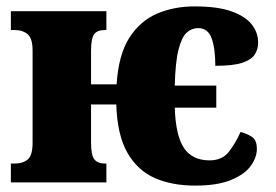

<svg xmlns="http://www.w3.org/2000/svg" viewBox="-20 -571 864 601"><path d="M591 10Q519 10 465 -13.5Q411 -37 379 -92.5Q347 -148 344 -244H265V-124Q265 -85 275.5 -72Q286 -59 309 -59H313V0H14V-59H25Q52 -59 67 -72Q82 -85 82 -124V-413Q82 -451 66.5 -464Q51 -477 25 -477H14V-536H313V-477H308Q284 -477 274.5 -463.5Q265 -450 265 -412V-307H345Q351 -400 385 -453Q419 -506 472 -528.5Q525 -551 589 -551Q661 -551 704.5 -535.5Q748 -520 768 -494.5Q788 -469 788 -438Q788 -417 777.5 -400.5Q767 -384 738.5 -374.5Q710 -365 654 -365Q654 -419 642.5 -451Q631 -483 600 -483Q580 -483 564.5 -469Q549 -455 539 -416.5Q529 -378 527 -303H657V-234H527Q530 -146 556 -107.5Q582 -69 636 -69Q675 -69 696 -95.5Q717 -122 733 -158Q752 -153 768 -143Q784 -133 784 -105Q784 -79 765.5 -52.5Q747 -26 704 -8Q661 10 591 10Z"/></svg>

Font: Noto Serif SemiCondensed Black
Style: Regular
Weight: 900
Width: 4
Designer: Monotype Design Team
Foundry: Monotype Imaging Inc.
Version: Version 2.014; ttfautohint (v1.8.4.7-5d5b)